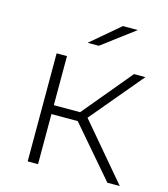

<svg xmlns="http://www.w3.org/2000/svg" viewBox="-109 -811 785 896"><g transform="rotate(15 284.0 -362.5)"><path d="M285 -242 493 0H553L325 -269L537 -522H482L285 -285H158V-522H108V0H158V-242ZM374 -725 235 -607H289L446 -725Z"/></g></svg>

Font: Montserrat Custom ExtraLight
Style: Regular
Weight: 300
Designer: Julieta Ulanovsky
Foundry: Julieta Ulanovsky
Version: Version 7.200